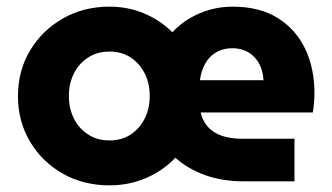

<svg xmlns="http://www.w3.org/2000/svg" viewBox="-20 -545 997 577"><path d="M309 12Q231 12 169 -23Q107 -58 70.5 -119Q34 -180 34 -256Q34 -333 70.5 -393.5Q107 -454 169 -489.5Q231 -525 309 -525Q365 -525 413.5 -504.5Q462 -484 498 -448Q521 -473 550 -490Q579 -507 611.5 -516Q644 -525 679 -525Q760 -525 814.5 -491Q869 -457 897 -398.5Q925 -340 925 -265Q925 -252 923.5 -234.5Q922 -217 920 -207H583Q589 -181 605.5 -163Q622 -145 648 -136.5Q674 -128 707 -128H865V0H713Q649 0 597 -18.5Q545 -37 507 -71Q470 -32 419 -10Q368 12 309 12ZM309 -123Q346 -123 373 -141Q400 -159 415 -189Q430 -219 430 -257Q430 -294 415 -324Q400 -354 373 -372Q346 -390 309 -390Q272 -390 244.5 -372Q217 -354 202 -324Q187 -294 187 -257Q187 -219 202 -189Q217 -159 244.5 -141Q272 -123 309 -123ZM581 -304H772Q771 -320 766.5 -335Q762 -350 754 -361.5Q746 -373 735.5 -381.5Q725 -390 710.5 -395Q696 -400 678 -400Q656 -400 638 -392Q620 -384 608.5 -370.5Q597 -357 590 -339.5Q583 -322 581 -304Z"/></svg>

Font: MuseoModerno SemiBold
Style: Bold
Weight: 700
Version: Version 1.001